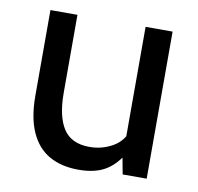

<svg xmlns="http://www.w3.org/2000/svg" viewBox="-63 -555 649 630"><g transform="rotate(10 262.0 -240.0)"><path d="M237 10Q180 10 139.5 -13Q99 -36 77.5 -84Q56 -132 56 -205V-490H146V-230Q146 -152 172.5 -111Q199 -70 260 -70Q301 -70 336.5 -90Q372 -110 386 -154L373 -105V-490H463V0H383L365 -96L389 -80Q364 -34 329 -12Q294 10 237 10Z"/></g></svg>

Font: Cabin VF Beta
Style: Regular
Weight: 400
Designer: Pablo Impallari
Foundry: Pablo Impallari. http://www.impallari.com Igino Marini. http://www.ikern.com
Version: Version 2.200